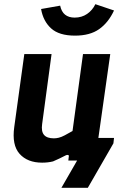

<svg xmlns="http://www.w3.org/2000/svg" viewBox="-20 -766 604 916"><path d="M273 130 410 -108H524L521 -82L399 130ZM181 10Q111 10 73.5 -32Q36 -74 48 -160L96 -508H226L181 -174Q176 -139 190 -122.5Q204 -106 237 -106Q248 -106 260.5 -109Q273 -112 289 -120.5Q305 -129 326 -141L376 -508H506L434 0H306L308 -18Q310 -25 305 -26.5Q300 -28 294 -25Q278 -17 263 -9.5Q248 -2 233 4Q221 7 208 8.5Q195 10 181 10ZM338 -596Q262 -596 224 -630.5Q186 -665 176 -723L267 -739Q273 -710 290.5 -696Q308 -682 336 -682Q370 -682 395.5 -699.5Q421 -717 435 -746L524 -716Q497 -658 453 -627Q409 -596 338 -596Z"/></svg>

Font: Finlandica SemiBold
Style: Italic
Weight: 600
Italic angle: -8°
Designer: Niklas Ekholm, Juho Hiilivirta, Jaakko Suomalainen
Foundry: Helsinki Type Studio
Version: Version 1.063